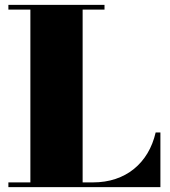

<svg xmlns="http://www.w3.org/2000/svg" viewBox="-20 -770 699 790"><path d="M14.5 0V-19.5H105V-730.5H14.5V-750H410V-730.5H320V-19.5H362Q413 -19.5 455.5 -33.8Q498 -48 531 -74.8Q564 -101.5 586.8 -139.5Q609.5 -177.5 620.5 -225H640V0Z"/></svg>

Font: Bodoni Moda 11pt Black
Style: Regular
Weight: 900
Designer: Owen Earl
Foundry: indestructible type
Version: Version 2.004